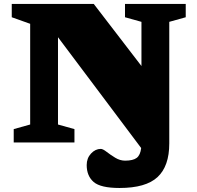

<svg xmlns="http://www.w3.org/2000/svg" viewBox="-20 -727 1004 980"><path d="M844 5.5Q844 121 784.2 176.8Q724.5 232.5 590 232.5Q493.5 232.5 458 201.8Q422.5 171 422.5 115.5Q422.5 80.5 444.5 56.8Q466.5 33 494.5 33Q505 33 524.2 48Q543.5 63 568 78Q592.5 93 618.5 93Q659 93 677.8 78.8Q696.5 64.5 700.5 28.5L276 -537V-91.5L360 -68V0H50V-68L134 -91.5V-605.5L40 -639V-707H458.5L702 -390V-615.5L618 -639V-707H928V-639L844 -615.5Z"/></svg>

Font: Newsreader 6pt ExtraBold
Style: Regular
Weight: 800
Designer: Hugues Gentile
Foundry: Production Type
Version: Version 1.003; ttfautohint (v1.8.3)